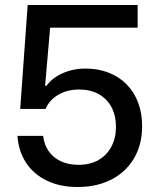

<svg xmlns="http://www.w3.org/2000/svg" viewBox="-20 -741 632 770"><path d="M291 9Q221 9 168 -16.5Q115 -42 84.5 -88.5Q54 -135 50 -196H153Q157 -161 175 -135Q193 -109 223.5 -94.5Q254 -80 294 -80Q342 -80 375.5 -99.5Q409 -119 427 -153.5Q445 -188 445 -231Q445 -279 426.5 -312.5Q408 -346 375 -364Q342 -382 297 -382Q249 -382 213 -360.5Q177 -339 163 -304H61L91 -721H532V-630H181L161 -398L166 -396Q187 -427 229.5 -446.5Q272 -466 323 -466Q374 -466 416 -449.5Q458 -433 488 -402.5Q518 -372 534 -329.5Q550 -287 550 -235Q550 -162 518 -107Q486 -52 427.5 -21.5Q369 9 291 9Z"/></svg>

Font: Mona Sans ExtraLight Medium
Style: Regular
Weight: 500
Version: Version 2.000